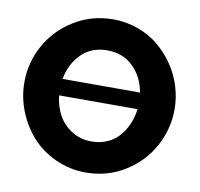

<svg xmlns="http://www.w3.org/2000/svg" viewBox="-80 -798 924 888"><g transform="rotate(10 382.0 -354.0)"><path d="M381.8 -713.9Q443.4 -713.9 499 -693.8Q554.7 -673.8 596.7 -638.7Q638.7 -603.5 669.7 -557.9Q700.7 -512.2 716.8 -459.5Q732.9 -406.7 732.9 -353Q732.9 -259.8 688 -177.7Q643.1 -95.7 561 -44.9Q479 5.9 378.9 5.9Q302.2 5.9 235.4 -24.9Q168.5 -55.7 123.3 -106.4Q78.1 -157.2 52.5 -222.4Q26.9 -287.6 26.9 -356Q26.9 -449.7 72.3 -531.5Q117.7 -613.3 200 -663.6Q282.2 -713.9 381.8 -713.9ZM379.9 -567.9Q305.2 -567.9 258.3 -520.8Q211.4 -473.6 198.2 -401.9H562Q549.3 -474.1 501.5 -521Q453.6 -567.9 379.9 -567.9ZM379.9 -140.1Q420.4 -140.1 454.1 -155.3Q487.8 -170.4 510 -196.5Q532.2 -222.7 545.9 -255.1Q559.6 -287.6 564 -324.2H195.8Q200.7 -274.4 222.9 -233.4Q245.1 -192.4 286.1 -166.3Q327.1 -140.1 379.9 -140.1Z"/></g></svg>

Font: Raleway-v4020 ExtraBold
Style: Regular
Weight: 800
Designer: Matt McInerney, Pablo Impallari, Rodrigo Fuenzalida
Foundry: Matt McInerney, Pablo Impallari, Rodrigo Fuenzalida
Version: Version 4.020;PS 004.020;hotconv 1.0.88;makeotf.lib2.5.64775